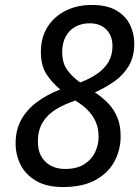

<svg xmlns="http://www.w3.org/2000/svg" viewBox="-20 -745 563 775"><path d="M234 10Q169 10 126.5 -14.5Q84 -39 63.5 -79Q43 -119 43 -167Q43 -219 64.5 -259.5Q86 -300 126.5 -331Q167 -362 223 -384Q189 -412 167 -446.5Q145 -481 145 -535Q145 -594 172 -636.5Q199 -679 245.5 -702Q292 -725 350 -725Q412 -725 449.5 -703Q487 -681 504.5 -645.5Q522 -610 522 -569Q522 -516 499.5 -478.5Q477 -441 441 -416Q405 -391 363 -372Q395 -351 418 -326.5Q441 -302 454 -270Q467 -238 467 -195Q467 -141 442.5 -94.5Q418 -48 366.5 -19Q315 10 234 10ZM243 -63Q290 -63 320 -82Q350 -101 364 -131Q378 -161 378 -193Q378 -225 367.5 -250.5Q357 -276 336.5 -298Q316 -320 284 -339Q241 -325 206.5 -304Q172 -283 152.5 -251.5Q133 -220 133 -173Q133 -121 163.5 -92Q194 -63 243 -63ZM304 -412Q347 -429 375.5 -449.5Q404 -470 419 -497Q434 -524 434 -559Q434 -601 409 -626Q384 -651 342 -651Q309 -651 284 -637Q259 -623 245 -597Q231 -571 231 -535Q231 -491 251.5 -462.5Q272 -434 304 -412Z"/></svg>

Font: Noto Sans Display
Style: Italic
Weight: 400
Italic angle: -12°
Designer: Monotype Design Team
Foundry: Monotype Imaging Inc.
Version: Version 2.003